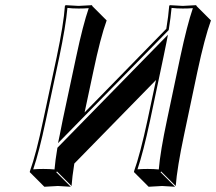

<svg xmlns="http://www.w3.org/2000/svg" viewBox="-20 -668 842 748"><path d="M200.7 -444.8Q228 -574.2 232.9 -645L235.8 -647.9Q237.8 -647.9 286.1 -645Q286.1 -645 338.9 -647.9V-645L395.5 -588.4Q371.1 -521 343.3 -388.2L309.6 -230L627.9 -555.7Q636.2 -606.4 639.2 -645L641.6 -647.9Q643.6 -647.9 691.9 -645Q691.9 -645 744.6 -647.9L745.1 -645L801.8 -588.4Q777.3 -521 749 -388.7L697.3 -143.6Q669.9 -14.2 664.6 56.6L607.9 0L605.5 2.9L662.1 59.6Q660.2 59.6 611.3 56.6Q611.3 56.6 559.1 59.6L502.4 2.9L502 0Q526.4 -68.4 554.7 -200.2L587.9 -356.4L269.5 -30.8Q261.2 21 258.8 56.6L202.1 0L199.2 2.9L255.9 59.6Q253.9 59.6 205.6 56.6Q205.6 56.6 152.8 59.6L96.2 2.9V0Q121.1 -68.8 148.4 -200.2ZM210.4 -442.9 158.2 -197.8Q132.3 -75.2 109.4 -8.3Q127.4 -9.8 148.9 -9.8Q174.3 -9.8 192.4 -7.8Q195.3 -42.5 203.1 -88.9L203.6 -92.3L634.3 -532.7L627.9 -500Q622.6 -472.7 616.2 -442.9L564.5 -197.8Q538.1 -74.7 515.6 -8.3Q534.2 -9.8 555.2 -9.8Q580.1 -9.8 598.6 -7.8Q604.5 -78.6 630.9 -202.1L682.6 -447.3Q709 -570.8 731.4 -636.2Q712.9 -634.8 691.9 -634.8Q667 -634.8 648.4 -637.2Q645 -599.6 637.7 -553.7L637.2 -550.8L206.1 -110.4L212.9 -143.1Q218.8 -173.3 224.6 -202.1L276.9 -447.3Q303.2 -571.3 325.7 -636.2Q307.1 -634.8 286.1 -634.8Q260.7 -634.8 242.7 -637.2Q236.3 -566.4 210.4 -442.9Z"/></svg>

Font: Linux Biolinum Shadow O
Style: Italic
Weight: 400
Italic angle: -12°
Designer: Philipp H. Poll
Foundry: Philipp H. Poll
Version: Version 0.6.2